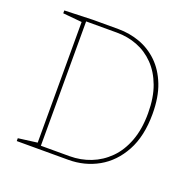

<svg xmlns="http://www.w3.org/2000/svg" viewBox="-122 -821 968 949"><g transform="rotate(20 362.0 -346.0)"><path d="M344 -692Q403 -692 457 -672.5Q511 -653 553.5 -612Q596 -571 621 -507.5Q646 -444 646 -355Q646 -238 603 -159Q560 -80 489 -40Q418 0 332 0H61V-15L168 -29L161 -21V-670L168 -662L61 -672V-687L211 -692ZM332 -19Q390 -19 442.5 -39.5Q495 -60 536 -101Q577 -142 600.5 -204.5Q624 -267 624 -351Q624 -433 601.5 -493.5Q579 -554 540 -594Q501 -634 450.5 -653.5Q400 -673 343 -673H174L181 -680V-12L174 -19Z"/></g></svg>

Font: Bitter Thin
Style: Regular
Weight: 100
Designer: Sol Matas, and Bitter project Authors
Foundry: Sol Matas
Version: Version 2.002